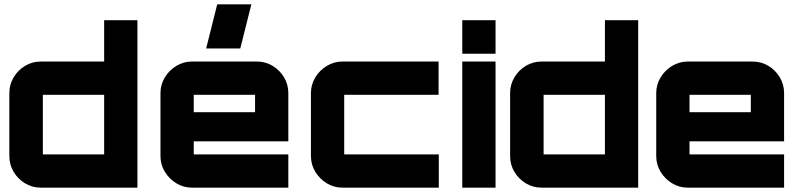

<svg xmlns="http://www.w3.org/2000/svg" viewBox="-20 -863 3679 883"><path d="M168 0Q128 0 95 -20Q62 -40 42.5 -73Q23 -106 23 -145V-435Q23 -474 42.5 -507Q62 -540 95 -560Q128 -580 168 -580H459V-770H612V0H168ZM177 -153H459Q459 -153 459 -153Q459 -153 459 -153V-427Q459 -427 459 -427Q459 -427 459 -427H177Q177 -427 177 -427Q177 -427 177 -427V-153Q177 -153 177 -153Q177 -153 177 -153Z M863 0Q824 0 791 -20Q758 -40 738 -73Q718 -106 718 -145V-435Q718 -474 738 -507Q758 -540 791 -560Q824 -580 863 -580H1161Q1201 -580 1234 -560Q1267 -540 1286.5 -507Q1306 -474 1306 -435V-213H871V-153Q871 -153 871 -153Q871 -153 871 -153H1306V0H863ZM871 -347H1153V-427Q1153 -427 1153 -427Q1153 -427 1153 -427H871Q871 -427 871 -427Q871 -427 871 -427ZM928 -640 979 -843H1136L1085 -640Z M1555 0Q1516 0 1483 -20Q1450 -40 1430 -73Q1410 -106 1410 -145V-435Q1410 -474 1430 -507Q1450 -540 1483 -560Q1516 -580 1555 -580H1997V-427H1563Q1563 -427 1563 -427Q1563 -427 1563 -427V-153Q1563 -153 1563 -153Q1563 -153 1563 -153H1998V0H1555Z M2106 0V-580H2259V0ZM2106 -616V-770H2259V-616Z M2471 0Q2431 0 2398 -20Q2365 -40 2345.5 -73Q2326 -106 2326 -145V-435Q2326 -474 2345.5 -507Q2365 -540 2398 -560Q2431 -580 2471 -580H2762V-770H2915V0H2471ZM2480 -153H2762Q2762 -153 2762 -153Q2762 -153 2762 -153V-427Q2762 -427 2762 -427Q2762 -427 2762 -427H2480Q2480 -427 2480 -427Q2480 -427 2480 -427V-153Q2480 -153 2480 -153Q2480 -153 2480 -153Z M3143 0Q3104 0 3071 -20Q3038 -40 3018 -73Q2998 -106 2998 -145V-435Q2998 -474 3018 -507Q3038 -540 3071 -560Q3104 -580 3143 -580H3441Q3481 -580 3514 -560Q3547 -540 3566.5 -507Q3586 -474 3586 -435V-213H3151V-153Q3151 -153 3151 -153Q3151 -153 3151 -153H3586V0H3143ZM3151 -347H3433V-427Q3433 -427 3433 -427Q3433 -427 3433 -427H3151Q3151 -427 3151 -427Q3151 -427 3151 -427Z"/></svg>

Font: Orbitron Black
Style: Regular
Weight: 900
Designer: Matt McInerney
Foundry: The League of Moveable Type
Version: Version 2.001